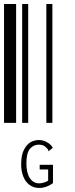

<svg xmlns="http://www.w3.org/2000/svg" viewBox="-20 -610 370 953"><path d="M0 0V-590H60V0ZM90 0V-590H120V0ZM210 0V-590H240V0ZM175 323Q147 323 127 308Q107 294 96 267Q85 241 85 206Q85 160 99 133Q113 106 133 95Q153 85 173 85Q194 85 213 96Q233 106 242 124L224 138L221 141L220 139Q220 136 219 133Q217 131 213 126Q204 116 195 112Q186 108 173 108Q146 108 128 129Q111 151 111 200Q111 248 128 274Q145 300 175 300Q186 300 198 296Q211 293 219 286V231H177V208H243V299Q210 323 175 323Z"/></svg>

Font: Libre Barcode 128 Text
Style: Regular
Weight: 400
Version: Version 1.005; ttfautohint (v1.8.3)